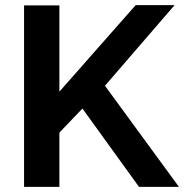

<svg xmlns="http://www.w3.org/2000/svg" viewBox="-20 -730 719 750"><path d="M74 0V-709H212V-372L510 -710H662L390 -395L679 0H523L302 -306L212 -212V0Z"/></svg>

Font: Raleway Thin
Style: Bold
Weight: 700
Version: Version 4.026